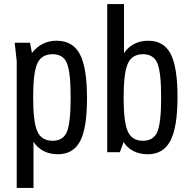

<svg xmlns="http://www.w3.org/2000/svg" viewBox="-20 -750 936 946"><path d="M62.4 175.9H145V-51.7Q163.6 -22.1 194.5 -6.1Q225.4 10 264.9 10Q340.9 10 374.8 -54.4Q408.7 -118.7 408.7 -266.1Q408.7 -416.4 373.6 -482.9Q338.6 -549.3 259 -549.3Q221.6 -549.3 191.9 -534.6Q162.1 -520 137.3 -489L127.9 -539.3H52.4L62.4 -449ZM143.3 -271Q143.3 -391.9 163.9 -437.4Q184.4 -482.9 239.3 -482.9Q291.3 -482.9 309.7 -438.8Q328.1 -394.7 328.1 -269.9Q328.1 -144.6 309.7 -100.5Q291.3 -56.4 239.3 -56.4Q184.7 -56.4 164 -102.6Q143.3 -148.7 143.3 -271Z M508.3 0H570.6L588.9 -50Q608 -20.4 638.4 -5.2Q668.9 10 708.1 10Q785 10 819.8 -56.9Q854.6 -123.9 854.6 -273.1Q854.6 -420.6 820.6 -484.9Q786.7 -549.3 710.7 -549.3Q671.3 -549.3 640.4 -533.2Q609.4 -517.1 590.9 -487.6V-730H508.3ZM589.1 -268.3Q589.1 -390.6 609.9 -436.7Q630.6 -482.9 684.4 -482.9Q736.4 -482.9 755.2 -438.8Q774 -394.7 774 -269.4Q774 -144.6 755.2 -100.5Q736.4 -56.4 684.4 -56.4Q630.3 -56.4 609.7 -102.3Q589.1 -148.1 589.1 -268.3Z"/></svg>

Font: Secuela Black
Style: Regular
Weight: 900
Designer: Fernando Haro
Foundry: deFharo
Version: Version 1.704